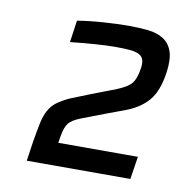

<svg xmlns="http://www.w3.org/2000/svg" viewBox="-53 -748 469 482"><g transform="rotate(10 181.5 -507.0)"><path d="M45 -318 52 -366Q57 -396 61 -415.5Q65 -435 72.5 -449Q80 -463 92 -472Q104 -481 123 -490Q147 -500 175.5 -511Q204 -522 238 -535Q264 -546 273 -557Q282 -568 286 -591Q289 -606 287 -615.5Q285 -625 276.5 -630Q268 -635 253 -636.5Q238 -638 214 -638Q196 -638 165.5 -636Q135 -634 100 -630L108 -686Q138 -691 174 -693.5Q210 -696 238 -696Q265 -696 288 -693.5Q311 -691 327 -681Q343 -671 350 -651Q357 -631 352 -596Q345 -549 325 -525Q305 -501 269 -487Q245 -478 218 -468Q191 -458 158 -445Q138 -437 130 -427Q122 -417 118 -394L115 -376H318L309 -318Z"/></g></svg>

Font: Azeri Sans
Style: Italic
Weight: 400
Designer: Hector Gatti & Omnibus-Type (original fonts) / Cristiano Sobral (main changes and remastering)
Foundry: Omnibus-Type
Version: Version 0.07;August 21, 2020;FontCreator 13.0.0.2681 64-bit;